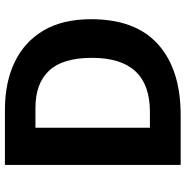

<svg xmlns="http://www.w3.org/2000/svg" viewBox="-7 -747 754 780"><g transform="rotate(-90 370.0 -357.0)"><path d="M682 -364Q682 -183 579.5 -91.5Q477 0 292 0H90V-714H314Q426 -714 508.5 -674Q591 -634 636.5 -556.5Q682 -479 682 -364ZM525 -360Q525 -479 473 -534.5Q421 -590 322 -590H241V-125H306Q525 -125 525 -360Z"/></g></svg>

Font: Noto Sans Adlam Unjoined
Style: Bold
Weight: 700
Version: Version 3.001